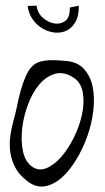

<svg xmlns="http://www.w3.org/2000/svg" viewBox="-20 -657 378 689"><path d="M77.1 -7.8Q48.8 -29.3 35.2 -55.2Q21.5 -81.1 17.1 -109.9Q12.7 -138.7 17.1 -169.4Q21.5 -200.2 30.3 -231.4Q36.1 -251 41.5 -278.3Q46.9 -305.7 54.7 -333.5Q62.5 -361.3 73.2 -385.3Q84 -409.2 99.6 -422.9Q109.4 -431.6 125 -436Q140.6 -440.4 157.2 -440.9Q173.8 -441.4 189.5 -440.4Q205.1 -439.5 214.8 -438.5Q257.8 -435.5 281.2 -409.7Q304.7 -383.8 312.5 -345.7Q320.3 -307.6 314.9 -260.7Q309.6 -213.9 293.5 -168.5Q277.3 -123 252.9 -83Q228.5 -43 199.7 -18.1Q170.9 6.8 139.2 11.7Q107.4 16.6 77.1 -7.8ZM91.8 -61.5Q116.2 -42 144.5 -52.7Q172.9 -63.5 198.7 -92.8Q224.6 -122.1 245.1 -163.6Q265.6 -205.1 274.4 -246.6Q283.2 -288.1 277.3 -323.7Q271.5 -359.4 246.1 -377Q210 -401.4 177.7 -392.1Q145.5 -382.8 121.1 -354Q96.7 -325.2 80.6 -282.2Q64.5 -239.3 59.6 -196.3Q54.7 -153.3 62 -116.2Q69.3 -79.1 91.8 -61.5ZM111.3 -636.7Q114.3 -610.4 133.8 -593.3Q153.3 -576.2 175.3 -572.8Q197.3 -569.3 214.4 -582Q231.4 -594.7 230.5 -629.9L262.7 -636.7Q263.7 -601.6 251.5 -579.6Q239.3 -557.6 220.2 -547.9Q201.2 -538.1 178.2 -540Q155.3 -542 134.3 -553.7Q113.3 -565.4 98.1 -586.4Q83 -607.4 79.1 -635.7Z"/></svg>

Font: Give You Glory
Style: Regular
Weight: 400
Designer: Kimberly Geswein
Foundry: Kimberly Geswein
Version: Version 1.002